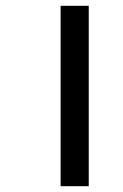

<svg xmlns="http://www.w3.org/2000/svg" viewBox="-20 -642 425 662"><path d="M189 0H286V-622H189Z"/></svg>

Font: Noto Sans Bengali UI Medium
Style: Regular
Weight: 500
Designer: Jelle Bosma - Monotype Design Team
Foundry: Monotype Imaging Inc.
Version: Version 2.003